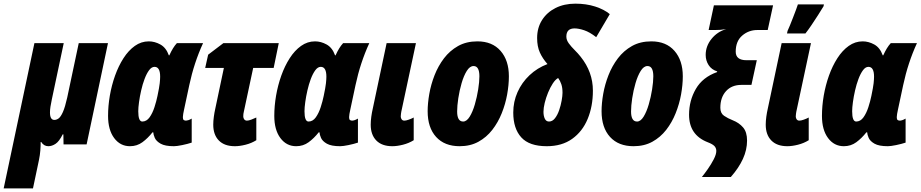

<svg xmlns="http://www.w3.org/2000/svg" viewBox="-85 -789 5030 1049"><path d="M-64.9 240.2 103 -553.2H263.2L198.2 -246.1Q193.4 -223.6 190.7 -206.1Q188 -188.5 188 -174.8Q188 -133.8 211.9 -133.8Q224.1 -133.8 235.6 -142.3Q247.1 -150.9 258.8 -177.2Q270.5 -203.6 282.2 -255.9L345.2 -553.2H504.9L388.2 0H262.2L261.2 -55.2H257.8Q238.3 -16.1 218.5 -3.2Q198.7 9.8 179.2 9.8Q154.8 9.8 140.1 -13.2H137.2Q137.2 8.8 135.3 33.7Q133.3 58.6 127.9 85L95.2 240.2Z M625 9.8Q571.8 9.8 538.6 -34.9Q505.4 -79.6 505.4 -155.8Q505.4 -209.5 515.1 -266.4Q524.9 -323.2 543.7 -376Q562.5 -428.7 589.6 -470.9Q616.7 -513.2 651.6 -538.1Q686.5 -563 728 -563Q760.3 -563 791.3 -545.9Q822.3 -528.8 837.4 -486.8H840.3Q859.9 -530.3 881.3 -553.2H1024.4Q975.1 -445.8 949.2 -324.2L920.4 -189Q918 -178.2 916 -166.7Q914.1 -155.3 914.1 -148.9Q914.1 -136.7 918.9 -133.3Q923.8 -129.9 931.2 -129.9Q935.5 -129.9 943.6 -132.3Q951.7 -134.8 962.4 -141.1V-9.8Q940.4 -2.4 910.6 3.7Q880.9 9.8 865.2 9.8Q816.9 9.8 792.7 -3.9Q768.6 -17.6 760.7 -35.6Q752.9 -53.7 752.4 -65.9H748Q722.7 -33.7 693.1 -12Q663.6 9.8 625 9.8ZM692.4 -125Q715.8 -125 732.2 -147.9Q748.5 -170.9 759 -203.6Q769.5 -236.3 775.4 -265.1Q785.2 -311.5 787.6 -333.7Q790 -356 790 -370.1Q790 -423.8 759.3 -423.8Q743.2 -423.8 729.5 -405.3Q715.8 -386.7 704.8 -357.4Q693.8 -328.1 686.3 -294.9Q678.7 -261.7 674.6 -231.4Q670.4 -201.2 670.4 -181.2Q670.4 -125 692.4 -125Z M1198.2 9.8Q1141.1 9.8 1110.6 -21.5Q1080.1 -52.7 1080.1 -107.9Q1080.1 -127.9 1083.3 -151.1Q1086.4 -174.3 1091.3 -195.8L1138.2 -418H1036.1L1052.2 -490.2L1135.3 -553.2H1438L1410.2 -418H1298.3L1247.1 -178.2Q1244.1 -167.5 1244.1 -152.8Q1244.1 -143.6 1249.5 -136.7Q1254.9 -129.9 1264.2 -129.9Q1273.4 -129.9 1288.3 -135.5Q1303.2 -141.1 1315.4 -147V-22.9Q1288.6 -6.3 1256.6 1.7Q1224.6 9.8 1198.2 9.8Z M1533.2 9.8Q1480 9.8 1446.8 -34.9Q1413.6 -79.6 1413.6 -155.8Q1413.6 -209.5 1423.3 -266.4Q1433.1 -323.2 1451.9 -376Q1470.7 -428.7 1497.8 -470.9Q1524.9 -513.2 1559.8 -538.1Q1594.7 -563 1636.2 -563Q1668.5 -563 1699.5 -545.9Q1730.5 -528.8 1745.6 -486.8H1748.5Q1768.1 -530.3 1789.6 -553.2H1932.6Q1883.3 -445.8 1857.4 -324.2L1828.6 -189Q1826.2 -178.2 1824.2 -166.7Q1822.3 -155.3 1822.3 -148.9Q1822.3 -136.7 1827.1 -133.3Q1832 -129.9 1839.4 -129.9Q1843.8 -129.9 1851.8 -132.3Q1859.9 -134.8 1870.6 -141.1V-9.8Q1848.6 -2.4 1818.8 3.7Q1789.1 9.8 1773.4 9.8Q1725.1 9.8 1700.9 -3.9Q1676.8 -17.6 1668.9 -35.6Q1661.1 -53.7 1660.6 -65.9H1656.2Q1630.9 -33.7 1601.3 -12Q1571.8 9.8 1533.2 9.8ZM1600.6 -125Q1624 -125 1640.4 -147.9Q1656.7 -170.9 1667.2 -203.6Q1677.7 -236.3 1683.6 -265.1Q1693.4 -311.5 1695.8 -333.7Q1698.2 -356 1698.2 -370.1Q1698.2 -423.8 1667.5 -423.8Q1651.4 -423.8 1637.7 -405.3Q1624 -386.7 1613 -357.4Q1602.1 -328.1 1594.5 -294.9Q1586.9 -261.7 1582.8 -231.4Q1578.6 -201.2 1578.6 -181.2Q1578.6 -125 1600.6 -125Z M2058.6 9.8Q2001.5 9.8 1970.9 -21.5Q1940.4 -52.7 1940.4 -107.9Q1940.4 -127.9 1943.6 -151.4Q1946.8 -174.8 1951.7 -195.8L2027.3 -553.2H2187.5L2107.4 -178.2Q2106.9 -172.9 2105.7 -167Q2104.5 -161.1 2104.5 -152.8Q2104.5 -143.6 2109.6 -136.7Q2114.7 -129.9 2124.5 -129.9Q2133.3 -129.9 2148.4 -135.3Q2163.6 -140.6 2175.3 -147V-22.9Q2148.4 -6.3 2116.5 1.7Q2084.5 9.8 2058.6 9.8Z M2426.3 9.8Q2343.8 9.8 2297.6 -41Q2251.5 -91.8 2251.5 -181.2Q2251.5 -224.6 2260.5 -276.1Q2269.5 -327.6 2289.3 -378.2Q2309.1 -428.7 2340.8 -470.5Q2372.6 -512.2 2417.7 -537.6Q2462.9 -563 2523.4 -563Q2604.5 -563 2649.9 -511Q2695.3 -459 2695.3 -372.1Q2695.3 -325.2 2685.8 -272.7Q2676.3 -220.2 2656.2 -170.2Q2636.2 -120.1 2604.5 -79.3Q2572.8 -38.6 2528.6 -14.4Q2484.4 9.8 2426.3 9.8ZM2445.3 -125Q2464.8 -125 2481.2 -151.6Q2497.6 -178.2 2509.3 -218.5Q2521 -258.8 2527.6 -300.5Q2534.2 -342.3 2534.2 -372.1Q2534.2 -428.2 2502.4 -428.2Q2481.9 -428.2 2465.3 -401.6Q2448.7 -375 2437 -334.7Q2425.3 -294.4 2418.9 -252.4Q2412.6 -210.4 2412.6 -180.2Q2412.6 -125 2445.3 -125Z M2902.3 9.8Q2806.6 9.8 2762.9 -38.6Q2719.2 -86.9 2719.2 -173.8Q2719.2 -233.4 2742.7 -285.9Q2766.1 -338.4 2808.3 -378.2Q2850.6 -418 2906.2 -439Q2879.4 -469.2 2864.5 -502.2Q2849.6 -535.2 2849.6 -581.1Q2849.6 -637.2 2876.5 -679.4Q2903.3 -721.7 2950.4 -745.4Q2997.6 -769 3058.6 -769Q3117.7 -769 3166.5 -753.4Q3215.3 -737.8 3246.6 -711.9L3172.4 -585.9Q3136.7 -613.8 3106.4 -623.8Q3076.2 -633.8 3054.2 -633.8Q3009.3 -633.8 3009.3 -588.9Q3009.3 -570.3 3022.7 -552Q3036.1 -533.7 3054.7 -515.4Q3073.2 -497.1 3087.4 -479Q3154.3 -395.5 3154.3 -293.9Q3154.3 -208 3125.7 -139.2Q3097.2 -70.3 3041 -30.3Q2984.9 9.8 2902.3 9.8ZM2914.6 -125Q2933.1 -125 2947 -142.8Q2960.9 -160.6 2970 -187Q2979 -213.4 2983.6 -239.5Q2988.3 -265.6 2988.3 -282.2Q2988.3 -309.6 2981.9 -328.6Q2975.6 -347.7 2964.4 -362.8Q2949.2 -354.5 2935.1 -332.8Q2920.9 -311 2909.4 -283Q2897.9 -254.9 2891.1 -227.1Q2884.3 -199.2 2884.3 -178.2Q2884.3 -155.8 2891.6 -140.4Q2898.9 -125 2914.6 -125Z M3376.5 9.8Q3293.9 9.8 3247.8 -41Q3201.7 -91.8 3201.7 -181.2Q3201.7 -224.6 3210.7 -276.1Q3219.7 -327.6 3239.5 -378.2Q3259.3 -428.7 3291 -470.5Q3322.8 -512.2 3367.9 -537.6Q3413.1 -563 3473.6 -563Q3554.7 -563 3600.1 -511Q3645.5 -459 3645.5 -372.1Q3645.5 -325.2 3636 -272.7Q3626.5 -220.2 3606.4 -170.2Q3586.4 -120.1 3554.7 -79.3Q3522.9 -38.6 3478.8 -14.4Q3434.6 9.8 3376.5 9.8ZM3395.5 -125Q3415 -125 3431.4 -151.6Q3447.8 -178.2 3459.5 -218.5Q3471.2 -258.8 3477.8 -300.5Q3484.4 -342.3 3484.4 -372.1Q3484.4 -428.2 3452.6 -428.2Q3432.1 -428.2 3415.5 -401.6Q3398.9 -375 3387.2 -334.7Q3375.5 -294.4 3369.1 -252.4Q3362.8 -210.4 3362.8 -180.2Q3362.8 -125 3395.5 -125Z M3749.5 178.2Q3763.2 161.6 3781.7 135.3Q3800.3 108.9 3814.5 81.5Q3828.6 54.2 3828.6 35.2Q3828.1 18.6 3817.4 8.1Q3806.6 -2.4 3780.8 -12.2Q3679.7 -51.8 3679.7 -162.1Q3679.7 -239.3 3716.8 -303.2Q3753.9 -367.2 3832.5 -395L3833.5 -398.9Q3802.2 -408.7 3786.4 -433.6Q3770.5 -458.5 3770.5 -488.8Q3770.5 -537.1 3802.5 -576.7Q3834.5 -616.2 3882.8 -629.9Q3864.7 -627 3850.3 -626Q3835.9 -625 3820.8 -625H3786.6L3815.4 -759.8H4138.7L4109.4 -625H4052.7Q4005.4 -625 3970 -594.5Q3934.6 -564 3934.6 -506.8Q3934.6 -460 3993.7 -460H4049.8L4020.5 -325.2H3965.8Q3912.6 -325.2 3881.6 -291Q3850.6 -256.8 3850.6 -200.2Q3850.6 -170.4 3870.8 -156.5Q3891.1 -142.6 3918.5 -131.8Q3953.1 -118.2 3974.9 -92.8Q3996.6 -67.4 3996.6 -21Q3996.6 29.8 3973.9 79.3Q3951.2 128.9 3907.7 178.2Z M4216.8 9.8Q4159.7 9.8 4129.2 -21.5Q4098.6 -52.7 4098.6 -107.9Q4098.6 -127.9 4101.8 -151.4Q4105 -174.8 4109.9 -195.8L4185.5 -553.2H4345.7L4265.6 -178.2Q4265.1 -172.9 4263.9 -167Q4262.7 -161.1 4262.7 -152.8Q4262.7 -143.6 4267.8 -136.7Q4272.9 -129.9 4282.7 -129.9Q4291.5 -129.9 4306.6 -135.3Q4321.8 -140.6 4333.5 -147V-22.9Q4306.6 -6.3 4274.7 1.7Q4242.7 9.8 4216.8 9.8ZM4214.8 -606 4217.8 -620.1Q4222.7 -629.9 4230.7 -649.9Q4238.8 -669.9 4247.8 -693.1Q4256.8 -716.3 4264.2 -736.1Q4271.5 -755.9 4274.4 -765.1H4416.5L4414.6 -754.9Q4402.3 -734.4 4384.5 -706.5Q4366.7 -678.7 4348.4 -651.6Q4330.1 -624.5 4315.4 -606Z M4525.4 9.8Q4472.2 9.8 4439 -34.9Q4405.8 -79.6 4405.8 -155.8Q4405.8 -209.5 4415.5 -266.4Q4425.3 -323.2 4444.1 -376Q4462.9 -428.7 4490 -470.9Q4517.1 -513.2 4552 -538.1Q4586.9 -563 4628.4 -563Q4660.6 -563 4691.7 -545.9Q4722.7 -528.8 4737.8 -486.8H4740.7Q4760.3 -530.3 4781.7 -553.2H4924.8Q4875.5 -445.8 4849.6 -324.2L4820.8 -189Q4818.4 -178.2 4816.4 -166.7Q4814.5 -155.3 4814.5 -148.9Q4814.5 -136.7 4819.3 -133.3Q4824.2 -129.9 4831.5 -129.9Q4835.9 -129.9 4844 -132.3Q4852.1 -134.8 4862.8 -141.1V-9.8Q4840.8 -2.4 4811 3.7Q4781.2 9.8 4765.6 9.8Q4717.3 9.8 4693.1 -3.9Q4668.9 -17.6 4661.1 -35.6Q4653.3 -53.7 4652.8 -65.9H4648.4Q4623 -33.7 4593.5 -12Q4564 9.8 4525.4 9.8ZM4592.8 -125Q4616.2 -125 4632.6 -147.9Q4648.9 -170.9 4659.4 -203.6Q4669.9 -236.3 4675.8 -265.1Q4685.5 -311.5 4688 -333.7Q4690.4 -356 4690.4 -370.1Q4690.4 -423.8 4659.7 -423.8Q4643.6 -423.8 4629.9 -405.3Q4616.2 -386.7 4605.2 -357.4Q4594.2 -328.1 4586.7 -294.9Q4579.1 -261.7 4575 -231.4Q4570.8 -201.2 4570.8 -181.2Q4570.8 -125 4592.8 -125Z"/></svg>

Font: Open Sans Condensed ExtraBold
Style: Italic
Weight: 800
Width: 3
Italic angle: -12°
Designer: Monotype Design Team
Foundry: Monotype Imaging Inc.
Version: Version 3.003; ttfautohint (v1.8.4)